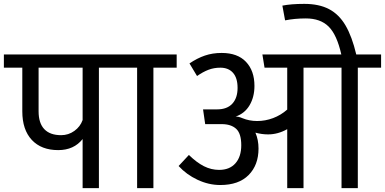

<svg xmlns="http://www.w3.org/2000/svg" viewBox="-40 -970 1985 990"><path d="M590 -621H470V0H386V-253Q341 -196 260 -196Q173 -196 124 -248.5Q75 -301 75 -396V-621H-20V-689H590ZM386 -351V-621H159V-396Q159 -335 188.5 -304Q218 -273 275 -273Q313 -273 343.5 -295Q374 -317 386 -351Z M871 -621H751V0H667V-621H550V-689H871Z M1925 -621H1805V0H1721V-621H1525V0H1441V-304Q1393 -277 1342 -277Q1310 -277 1277 -286Q1293 -249 1293 -204Q1293 -119 1242 -67.5Q1191 -16 1096 -16Q1036 -16 978.5 -43Q921 -70 881 -114L934 -171Q974 -132 1011.5 -113Q1049 -94 1090 -94Q1144 -94 1174 -128Q1204 -162 1204 -221Q1204 -282 1177.5 -306Q1151 -330 1103 -330H1018L1007 -406H1079Q1131 -406 1158 -435.5Q1185 -465 1185 -517Q1185 -568 1161.5 -594.5Q1138 -621 1096 -621Q1063 -621 1034.5 -610Q1006 -599 976 -578L937 -643Q977 -670 1016.5 -683.5Q1056 -697 1103 -697Q1185 -697 1228.5 -651Q1272 -605 1272 -527Q1272 -470 1247 -427.5Q1222 -385 1175 -369Q1191 -369 1209 -361Q1245 -346 1286 -346Q1328 -346 1368 -361Q1408 -376 1441 -405V-621H1324L1313 -689H1720Q1697 -791 1654.5 -833Q1612 -875 1537 -875Q1480 -875 1430 -865L1416 -941Q1461 -950 1529 -950Q1605 -950 1656.5 -923Q1708 -896 1741.5 -839Q1775 -782 1797 -689H1925Z"/></svg>

Font: Fira GO
Style: Regular
Weight: 400
Designer: Carrois Corporate
Foundry: Carrois Corporate GbR
Version: Version 0.300